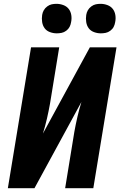

<svg xmlns="http://www.w3.org/2000/svg" viewBox="-20 -982 640 1002"><path d="M21 0 142 -735H289L241 -441Q234 -402 225 -363Q216 -324 204 -285L449 -735H588L467 0H320L368 -294Q375 -333 384 -372Q393 -411 405 -450L160 0ZM506 -808Q488 -808 470.5 -814.5Q453 -821 443 -834.5Q433 -848 430 -866.5Q427 -885 430 -904Q432 -917 438.5 -928.5Q445 -940 456.5 -948.5Q468 -957 480 -959.5Q492 -962 505 -962Q523 -962 540.5 -955.5Q558 -949 568.5 -935.5Q579 -922 582 -903.5Q585 -885 581 -866Q579 -853 573 -841.5Q567 -830 555.5 -821.5Q544 -813 531.5 -810.5Q519 -808 506 -808ZM276 -808Q258 -808 240.5 -814.5Q223 -821 213 -834.5Q203 -848 200 -866.5Q197 -885 200 -904Q202 -917 208.5 -928.5Q215 -940 226.5 -948.5Q238 -957 250 -959.5Q262 -962 275 -962Q293 -962 310.5 -955.5Q328 -949 338.5 -935.5Q349 -922 352 -903.5Q355 -885 351 -866Q349 -853 343 -841.5Q337 -830 325.5 -821.5Q314 -813 301.5 -810.5Q289 -808 276 -808Z"/></svg>

Font: Iosevka Heavy Extended
Style: Italic
Weight: 900
Width: 7
Italic angle: -9°
Monospace: yes
Designer: Belleve Invis
Foundry: Belleve Invis
Version: Version 32.5.0; ttfautohint (v1.8.4)